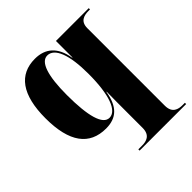

<svg xmlns="http://www.w3.org/2000/svg" viewBox="-207 -697 1076 1076"><g transform="rotate(-45 331.0 -159.5)"><path d="M287 230H656V220H637C605 220 565 211 565 152V-462C565 -516 602 -526 638 -526H650V-536H390V-405H388C372 -504 318 -549 236 -549C111 -549 42 -458 42 -271C42 -81 111 10 242 10C325 10 372 -34 388 -134H390C389 -79 389 -29 389 28V152C389 211 349 220 318 220H287ZM298 -19C245 -19 219 -110 219 -278C219 -430 246 -513 298 -513C356 -513 389 -427 389 -277C389 -110 354 -19 298 -19Z"/></g></svg>

Font: Noto Serif Display ExtraBold
Style: Regular
Weight: 800
Designer: Monotype Design Team
Foundry: Monotype Imaging Inc.
Version: Version 2.009